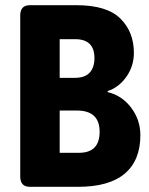

<svg xmlns="http://www.w3.org/2000/svg" viewBox="-20 -720 574 740"><path d="M95 0Q58 0 58 -40V-660Q58 -700 95 -700H274Q392 -700 444 -648.5Q496 -597 496 -516Q496 -465 467 -424Q438 -383 395 -369V-365Q450 -352 485.5 -305Q521 -258 521 -199Q521 -102 461 -51Q401 0 281 0ZM210 -420H269Q307 -420 325.5 -440Q344 -460 344 -496Q344 -569 270 -569H210ZM210 -131H284Q364 -131 364 -212Q364 -294 276 -294H210Z"/></svg>

Font: Asap Semi Condensed
Style: Bold
Weight: 700
Width: 4
Designer: Pablo Cosgaya
Foundry: Omnibus-Type
Version: Version 3.001; ttfautohint (v1.8.4.7-5d5b)